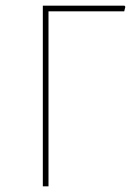

<svg xmlns="http://www.w3.org/2000/svg" viewBox="-20 -657 474 677"><path d="M419 -637 422 -633 418 -617H151V0H131V-637Z"/></svg>

Font: Alegreya Sans SC Thin
Style: Regular
Weight: 100
Designer: Juan Pablo del Peral
Foundry: Huerta Tipografica
Version: Version 2.007